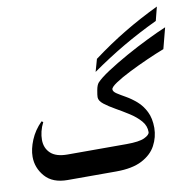

<svg xmlns="http://www.w3.org/2000/svg" viewBox="-72 -691 772 764"><g transform="rotate(-10 314.0 -309.0)"><path d="M293 0H141.1Q80.6 0 50 -35.2Q19.5 -70.3 19.5 -115.2Q19.5 -146 34.4 -182.1Q49.3 -218.3 79.1 -248L85.4 -244.1Q76.2 -226.1 72 -208.5Q67.9 -190.9 67.9 -175.3Q67.9 -141.6 90.1 -120.8Q112.3 -100.1 158.2 -100.1H293.5Q302.2 -100.1 307.1 -84.7Q312 -69.3 312 -54.2Q312 -36.6 307.1 -18.3Q302.2 0 293 0ZM628.4 -531.2 606.4 -446.8Q575.7 -435.1 536.6 -417.7Q497.6 -400.4 461.7 -382.3Q425.8 -364.3 402.3 -348.6Q378.9 -333 378.9 -324.2Q378.9 -314.9 392.8 -305.9Q406.7 -296.9 427.5 -285.2Q448.2 -273.4 468.8 -255.6Q489.3 -237.8 502.9 -210.7Q516.6 -183.6 516.6 -144.5Q516.1 -106.9 498.5 -74Q481 -41 441.7 -20.5Q402.3 0 336.9 0H290.5Q278.8 0 272.2 -14.9Q265.6 -29.8 265.6 -50.3Q265.6 -70.3 272.2 -85.2Q278.8 -100.1 290.5 -100.1H396Q447.8 -100.1 469.2 -110.4Q490.7 -120.6 491.2 -131.8Q491.7 -157.2 474.1 -177.5Q456.5 -197.8 430.2 -214.6Q403.8 -231.4 377.4 -246.3Q351.1 -261.2 333.3 -275.1Q315.4 -289.1 315.4 -303.7Q315.4 -312 319.1 -332Q322.8 -352.1 330.1 -360.4Q345.2 -377 381.1 -400.4Q417 -423.8 461.9 -449Q506.8 -474.1 551.3 -495.8Q595.7 -517.6 628.4 -531.2ZM325.2 -404.3 339.4 -454.6Q406.2 -504.4 471.7 -543.7Q537.1 -583 610.4 -618.2L596.2 -562.5Q522.9 -527.8 457 -489.3Q391.1 -450.7 325.2 -404.3Z"/></g></svg>

Font: Lateef Medium
Style: Regular
Weight: 500
Designer: SIL International
Foundry: SIL International
Version: Version 4.200